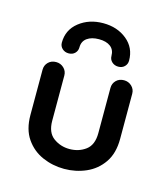

<svg xmlns="http://www.w3.org/2000/svg" viewBox="-77 -507 505 579"><g transform="rotate(15 175.0 -217.5)"><path d="M247 -262Q247 -276 256.5 -285.5Q266 -295 281 -295Q295 -295 305 -285.5Q315 -276 315 -262V-121Q315 -76 295 -47Q275 -18 243 -4Q211 10 175 10Q139 10 107 -4Q75 -18 55 -47Q35 -76 35 -121V-262Q35 -276 44.5 -285.5Q54 -295 69 -295Q83 -295 93 -285.5Q103 -276 103 -262V-121Q103 -84 125 -68Q147 -52 175 -52Q204 -52 225.5 -68Q247 -84 247 -121ZM70 -356Q70 -396 101 -420.5Q132 -445 176 -445Q220 -445 250 -420.5Q280 -396 280 -356Q280 -345 272.5 -337.5Q265 -330 253 -330Q241 -330 233 -337.5Q225 -345 225 -356Q225 -375 212 -385Q199 -395 176 -395Q153 -395 139 -385Q125 -375 125 -356Q125 -345 117.5 -337.5Q110 -330 98 -330Q86 -330 78 -337.5Q70 -345 70 -356Z"/></g></svg>

Font: Dongle
Style: Regular
Weight: 400
Designer: Yanghee Ryu
Foundry: Yanghee Ryu
Version: Version 2.000